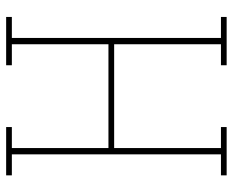

<svg xmlns="http://www.w3.org/2000/svg" viewBox="-88 -688 775 640"><g transform="rotate(-90 300.0 -367.5)"><path d="M36 0V-19H106V-716H36V-735H197V-716H127V-394H473V-716H403V-735H564V-716H494V-19H564V0H403V-19H473V-375H127V-19H197V0Z"/></g></svg>

Font: Iosevka Slab Thin Extended
Style: Regular
Weight: 100
Width: 7
Monospace: yes
Designer: Belleve Invis
Foundry: Belleve Invis
Version: Version 11.1.1; ttfautohint (v1.8.3)